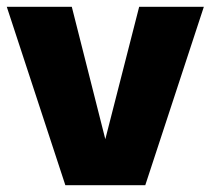

<svg xmlns="http://www.w3.org/2000/svg" viewBox="-25 -547 622 567"><path d="M168 0 -5 -527H187L286 -136L386 -527H577L404 0Z"/></svg>

Font: Onest Black
Style: Regular
Weight: 900
Designer: Dmitri Voloshin, Andrey Kudryavtsev
Foundry: Dmitri Voloshin, Andrey Kudryavtsev
Version: Version 1.000;gftools[0.9.33]